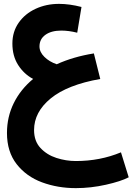

<svg xmlns="http://www.w3.org/2000/svg" viewBox="-20 -578 685 992"><path d="M645 338Q605 359 527 376.5Q449 394 372 394Q278 394 197 364Q116 334 66 270Q16 206 16 109Q16 26 51 -45Q86 -116 151 -170Q103 -196 73.5 -242.5Q44 -289 44 -353Q44 -414 76.5 -460.5Q109 -507 164 -532.5Q219 -558 285 -558Q339 -558 401 -542L379 -409Q335 -420 297 -420Q245 -420 214.5 -398Q184 -376 184 -338Q184 -309 209.5 -284Q235 -259 273 -246Q359 -285 465 -302L498 -170Q328 -140 242 -69.5Q156 1 156 94Q156 151 189 186.5Q222 222 271.5 238Q321 254 372 254Q497 254 605 209Z"/></svg>

Font: Noto Sans Arabic
Style: Bold
Weight: 700
Designer: Nadine Chahine
Foundry: Monotype Imaging Inc.
Version: Version 1.001